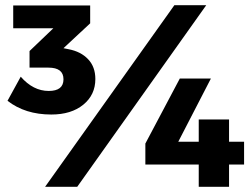

<svg xmlns="http://www.w3.org/2000/svg" viewBox="-20 -721 962 741"><path d="M653 -701H776L278 0H154ZM245 -531Q292 -522 320 -492.5Q348 -463 348 -416Q348 -355 301.5 -317Q255 -279 178 -279Q77 -279 9 -332L60 -425Q108 -370 168 -370Q225 -370 225 -415Q225 -460 167 -460H94V-524L186 -612H31V-700H328V-631L225 -535ZM674 -418H794L668 -174H747V-260H864V-174H922V-86H864V0H747V-86H541V-167Z"/></svg>

Font: Montserrat arm
Style: Bold
Weight: 700
Designer: Julieta Ulanovsky
Foundry: Julieta Ulanovsky
Version: Version 6.000;PS 006.000;hotconv 1.0.88;makeotf.lib2.5.64775